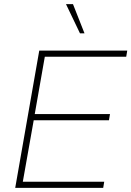

<svg xmlns="http://www.w3.org/2000/svg" viewBox="-20 -914 639 934"><path d="M54 0 171 -668H599L594 -638H198L149 -359H515L510 -329H144L91 -30H487L482 0ZM369 -752 301 -894H335L391 -752Z"/></svg>

Font: Gantari Thin
Style: Italic
Weight: 100
Italic angle: -10°
Designer: Anugrah Pasau
Foundry: Lafontype
Version: Version 1.000; ttfautohint (v1.8.4.7-5d5b)